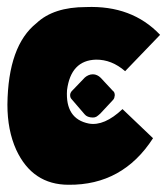

<svg xmlns="http://www.w3.org/2000/svg" viewBox="-20 -522 474 544"><path d="M223.6 -502Q354 -507.3 433.6 -423.3L334.5 -320.3Q296.4 -353.5 252 -353Q180.7 -351.1 169.9 -266.6Q164.6 -185.1 231.9 -171.9Q275.4 -164.1 327.1 -212.9L413.6 -130.4Q327.6 2.9 174.3 1.5Q71.8 1.5 25.9 -97.7Q1 -152.8 1 -225.6Q2.9 -392.6 83.5 -456.5Q131.8 -502 223.6 -502ZM186.5 -267.1 220.2 -302.2Q224.6 -306.2 230.5 -308.8Q236.3 -311.5 243.2 -311.5Q249.5 -311.5 255.1 -308.8Q260.7 -306.2 265.1 -301.8L299.3 -265.1Q302.7 -262.7 304 -259.3Q305.2 -255.9 305.2 -252Q304.7 -247.6 303.7 -244.4Q302.7 -241.2 298.8 -237.3L264.2 -200.2Q257.3 -193.8 253.2 -191.4Q249 -189 243.2 -189Q235.4 -189 229.2 -191.4Q223.1 -193.8 219.7 -198.2L183.6 -240.2Q180.7 -243.2 179.7 -246.1Q178.7 -249 178.7 -252.9Q178.7 -255.9 180.4 -259.5Q182.1 -263.2 186.5 -267.1Z"/></svg>

Font: Lapsus Pro (theguybrush.com)
Style: Bold
Weight: 700
Designer: Jose Roses
Version: Version 1.00 February 9, 2018, initial release